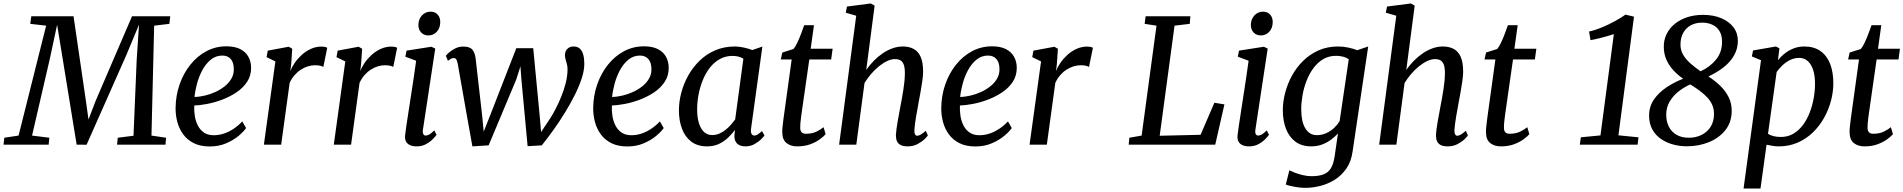

<svg xmlns="http://www.w3.org/2000/svg" viewBox="-56 -837 11014 1111"><path d="M-35.5 0 -31 -40 51.5 -52.5 211 -688.5 119 -699 125 -743H369.5L441.5 -250.5L456 -145.5L498.5 -256L708 -743H929L924 -699L836 -688.5L820.5 -52.5L905 -40L901.5 0H621.5L625.5 -40L716.5 -51.5L735 -492L748.5 -694.5L674 -516L445 0.5L387.5 0L305.5 -504L274.5 -694L233 -500L129.5 -52.5L229.5 -40L225.5 0Z M1368 -96Q1354.5 -76 1324.8 -51Q1295 -26 1252.5 -7.8Q1210 10.5 1158 10.5Q1103.5 10.5 1065.5 -8.5Q1027.5 -27.5 1004 -59.8Q980.5 -92 970 -131.8Q959.5 -171.5 960 -213Q961 -285 983.5 -349.2Q1006 -413.5 1045.8 -463Q1085.5 -512.5 1138.5 -540.8Q1191.5 -569 1253.5 -569Q1302.5 -569 1334 -553Q1365.5 -537 1381 -509Q1396.5 -481 1397 -446.5Q1397.5 -399.5 1374 -363.8Q1350.5 -328 1312.2 -302.5Q1274 -277 1229.5 -260.2Q1185 -243.5 1142.2 -235.5Q1099.5 -227.5 1068 -226.5Q1066.5 -195 1071.5 -164.5Q1076.5 -134 1089.8 -109Q1103 -84 1125.5 -69.2Q1148 -54.5 1180.5 -54.5Q1211 -54.5 1240 -64.2Q1269 -74 1296 -92Q1323 -110 1346 -134.5ZM1230.5 -515.5Q1193.5 -515.5 1164.8 -492.5Q1136 -469.5 1116 -433Q1096 -396.5 1084.5 -354.8Q1073 -313 1069.5 -275.5Q1097.5 -276.5 1128.8 -283.8Q1160 -291 1189.8 -304.5Q1219.5 -318 1244 -337.5Q1268.5 -357 1283 -382Q1297.5 -407 1297 -437.5Q1296.5 -476.5 1278.8 -496Q1261 -515.5 1230.5 -515.5Z M1471 0 1537.5 -481.5 1486.5 -506.5 1493.5 -544 1614.5 -566.5 1635 -555 1629 -466 1624 -426Q1632.5 -448.5 1649.2 -473Q1666 -497.5 1689.5 -519Q1713 -540.5 1742.5 -554Q1772 -567.5 1805 -567.5Q1814 -567.5 1823.5 -565.8Q1833 -564 1837.5 -560L1815 -449.5Q1809.5 -453.5 1797.2 -456.5Q1785 -459.5 1766.5 -459.5Q1746.5 -459.5 1726 -453.2Q1705.5 -447 1685.5 -434.2Q1665.5 -421.5 1648.8 -402.5Q1632 -383.5 1620 -357.5L1571 0Z M1875.5 0 1942 -481.5 1891 -506.5 1898 -544 2019 -566.5 2039.5 -555 2033.5 -466 2028.5 -426Q2037 -448.5 2053.8 -473Q2070.5 -497.5 2094 -519Q2117.5 -540.5 2147 -554Q2176.5 -567.5 2209.5 -567.5Q2218.5 -567.5 2228 -565.8Q2237.5 -564 2242 -560L2219.5 -449.5Q2214 -453.5 2201.8 -456.5Q2189.5 -459.5 2171 -459.5Q2151 -459.5 2130.5 -453.2Q2110 -447 2090 -434.2Q2070 -421.5 2053.2 -402.5Q2036.5 -383.5 2024.5 -357.5L1975.5 0Z M2355 10Q2333 10 2317.2 3.2Q2301.5 -3.5 2293.8 -17.5Q2286 -31.5 2288 -53Q2290 -73 2295.2 -108Q2300.5 -143 2307.5 -188.2Q2314.5 -233.5 2322.2 -284Q2330 -334.5 2337.8 -386.2Q2345.5 -438 2352 -485.5L2289.5 -509L2296.5 -544L2440 -566.5L2462.5 -556L2391.5 -88Q2388.5 -70 2393.5 -61.2Q2398.5 -52.5 2406.5 -52.5Q2417 -52.5 2428.5 -59Q2440 -65.5 2457 -82.5L2470 -57Q2465.5 -50 2450.2 -33.8Q2435 -17.5 2410.8 -3.8Q2386.5 10 2355 10ZM2422.5 -632Q2397.5 -632 2381 -649Q2364.5 -666 2365 -694.5Q2366 -727 2386 -748.2Q2406 -769.5 2435.5 -769.5Q2461 -769.5 2476.2 -753Q2491.5 -736.5 2491.5 -710Q2491.5 -675.5 2472 -653.8Q2452.5 -632 2422.5 -632Z M2677.5 10 2646.5 -163 2592.5 -469Q2589 -486.5 2584 -493.8Q2579 -501 2570 -501Q2559.5 -501.5 2551.8 -496Q2544 -490.5 2536 -485L2524 -514Q2527.5 -520 2541.5 -532.5Q2555.5 -545 2577 -556.2Q2598.5 -567.5 2624.5 -567.5Q2662 -567.5 2676.8 -550.2Q2691.5 -533 2696 -500.5L2733.5 -172L2743 -75.5L2783 -176.5L2931.5 -558H3029.5L3067 -166L3075 -73L3128 -152.5Q3142.5 -175 3159.2 -207.2Q3176 -239.5 3191.5 -277.5Q3207 -315.5 3217.2 -355.5Q3227.5 -395.5 3228 -433Q3228.5 -449.5 3224.8 -464.2Q3221 -479 3217 -492Q3213 -505 3213 -516.5Q3213 -540.5 3226.8 -554.2Q3240.5 -568 3263.5 -568Q3285.5 -568 3299 -555.8Q3312.5 -543.5 3318.8 -521.2Q3325 -499 3325 -469Q3325.5 -431 3310.2 -384Q3295 -337 3269.2 -285.8Q3243.5 -234.5 3211.5 -182.8Q3179.5 -131 3145.2 -83.2Q3111 -35.5 3079 4L2997 9L2961 -378L2955.5 -453L2931.5 -377.5L2771.5 4Z M3784.5 -96Q3771 -76 3741.2 -51Q3711.5 -26 3669 -7.8Q3626.5 10.5 3574.5 10.5Q3520 10.5 3482 -8.5Q3444 -27.5 3420.5 -59.8Q3397 -92 3386.5 -131.8Q3376 -171.5 3376.5 -213Q3377.5 -285 3400 -349.2Q3422.5 -413.5 3462.2 -463Q3502 -512.5 3555 -540.8Q3608 -569 3670 -569Q3719 -569 3750.5 -553Q3782 -537 3797.5 -509Q3813 -481 3813.5 -446.5Q3814 -399.5 3790.5 -363.8Q3767 -328 3728.8 -302.5Q3690.5 -277 3646 -260.2Q3601.5 -243.5 3558.8 -235.5Q3516 -227.5 3484.5 -226.5Q3483 -195 3488 -164.5Q3493 -134 3506.2 -109Q3519.5 -84 3542 -69.2Q3564.5 -54.5 3597 -54.5Q3627.5 -54.5 3656.5 -64.2Q3685.5 -74 3712.5 -92Q3739.5 -110 3762.5 -134.5ZM3647 -515.5Q3610 -515.5 3581.2 -492.5Q3552.5 -469.5 3532.5 -433Q3512.5 -396.5 3501 -354.8Q3489.5 -313 3486 -275.5Q3514 -276.5 3545.2 -283.8Q3576.5 -291 3606.2 -304.5Q3636 -318 3660.5 -337.5Q3685 -357 3699.5 -382Q3714 -407 3713.5 -437.5Q3713 -476.5 3695.2 -496Q3677.5 -515.5 3647 -515.5Z M4290 -93Q4287 -69.5 4293.8 -61Q4300.5 -52.5 4309 -52.5Q4318 -52.5 4328.2 -59Q4338.5 -65.5 4353.5 -78.5L4367.5 -53Q4363.5 -46.5 4348.2 -31.2Q4333 -16 4309.5 -3Q4286 10 4256.5 10Q4228 10 4210.5 -5Q4193 -20 4193.5 -54L4197 -85Q4179.5 -62 4156.8 -40.2Q4134 -18.5 4104.2 -4.2Q4074.5 10 4035.5 10Q3980 10 3944 -17.5Q3908 -45 3890.2 -92.2Q3872.5 -139.5 3872.5 -198Q3872.5 -247.5 3886 -299.5Q3899.5 -351.5 3926.2 -399.5Q3953 -447.5 3992 -485.5Q4031 -523.5 4082.5 -545.8Q4134 -568 4197 -568Q4220 -568 4247.8 -562Q4275.5 -556 4297 -547.5L4355.5 -567.5ZM4245.5 -497Q4232 -506 4216 -509.8Q4200 -513.5 4182.5 -513.5Q4142 -513.5 4109.2 -495.2Q4076.5 -477 4052 -445.8Q4027.5 -414.5 4011 -374.2Q3994.5 -334 3986.2 -290.2Q3978 -246.5 3978 -203.5Q3978 -155 3989 -122Q4000 -89 4019.2 -72.2Q4038.5 -55.5 4064 -55.5Q4087.5 -55.5 4107.2 -64.2Q4127 -73 4143.8 -86.8Q4160.5 -100.5 4174 -116Q4187.5 -131.5 4198 -145.5Z M4581.5 -175.5Q4579.5 -158.5 4577.8 -145.8Q4576 -133 4575.2 -121.5Q4574.5 -110 4574.5 -96.5Q4574.5 -80.5 4582.5 -71.8Q4590.5 -63 4607 -63Q4643.5 -63 4668.8 -75.5Q4694 -88 4709.5 -101L4721.5 -60.5Q4710 -47 4687.2 -30.5Q4664.5 -14 4632 -2Q4599.5 10 4556.5 10Q4519 10 4494.8 -9.5Q4470.5 -29 4470.5 -74Q4470.5 -79.5 4470.8 -86.2Q4471 -93 4472 -102.2Q4473 -111.5 4474.5 -124Q4476 -136.5 4478 -153L4525 -493H4462L4471 -533L4535.5 -553.5Q4546 -565.5 4557.5 -589.8Q4569 -614 4579.5 -641.8Q4590 -669.5 4597.5 -691H4654L4635 -555H4762L4753.5 -493H4627Z M5196 10Q5170.5 10 5155.5 2.2Q5140.5 -5.5 5134.2 -20Q5128 -34.5 5128 -55.5Q5129 -70.5 5131.5 -90.5Q5134 -110.5 5138 -132.8Q5142 -155 5146.2 -177.8Q5150.5 -200.5 5154 -220.5Q5158 -241.5 5162.5 -266Q5167 -290.5 5171 -316Q5175 -341.5 5177.5 -366.5Q5180 -391.5 5180 -414Q5180 -445.5 5173.5 -463Q5167 -480.5 5154.5 -487.8Q5142 -495 5122.5 -495Q5101.5 -495 5078 -484Q5054.5 -473 5030.5 -453.8Q5006.5 -434.5 4985 -409.5Q4963.5 -384.5 4946.5 -357L4899 0H4799.5L4898.5 -746L4838 -763.5L4845 -799L4982.5 -817L5005 -804.5L4956.5 -432.5Q4975.5 -460 4999.5 -484.5Q5023.5 -509 5050.8 -527.8Q5078 -546.5 5107.8 -557.2Q5137.5 -568 5168 -568Q5204 -568 5230.2 -554.2Q5256.5 -540.5 5271 -508.8Q5285.5 -477 5285.5 -422Q5285.5 -401 5281.2 -370.2Q5277 -339.5 5271 -306.8Q5265 -274 5260 -247Q5257 -228.5 5253 -207.2Q5249 -186 5245.2 -164.2Q5241.5 -142.5 5238.8 -122.2Q5236 -102 5235 -85Q5234.5 -67.5 5239 -59.5Q5243.5 -51.5 5250.5 -51.5Q5261 -51.5 5272 -58.2Q5283 -65 5301 -80L5313 -53.5Q5309.5 -47 5293.8 -31.8Q5278 -16.5 5253 -3.2Q5228 10 5196 10Z M5798.5 -96Q5785 -76 5755.2 -51Q5725.5 -26 5683 -7.8Q5640.5 10.5 5588.5 10.5Q5534 10.5 5496 -8.5Q5458 -27.5 5434.5 -59.8Q5411 -92 5400.5 -131.8Q5390 -171.5 5390.5 -213Q5391.5 -285 5414 -349.2Q5436.5 -413.5 5476.2 -463Q5516 -512.5 5569 -540.8Q5622 -569 5684 -569Q5733 -569 5764.5 -553Q5796 -537 5811.5 -509Q5827 -481 5827.5 -446.5Q5828 -399.5 5804.5 -363.8Q5781 -328 5742.8 -302.5Q5704.5 -277 5660 -260.2Q5615.5 -243.5 5572.8 -235.5Q5530 -227.5 5498.5 -226.5Q5497 -195 5502 -164.5Q5507 -134 5520.2 -109Q5533.5 -84 5556 -69.2Q5578.5 -54.5 5611 -54.5Q5641.5 -54.5 5670.5 -64.2Q5699.5 -74 5726.5 -92Q5753.5 -110 5776.5 -134.5ZM5661 -515.5Q5624 -515.5 5595.2 -492.5Q5566.5 -469.5 5546.5 -433Q5526.5 -396.5 5515 -354.8Q5503.5 -313 5500 -275.5Q5528 -276.5 5559.2 -283.8Q5590.5 -291 5620.2 -304.5Q5650 -318 5674.5 -337.5Q5699 -357 5713.5 -382Q5728 -407 5727.5 -437.5Q5727 -476.5 5709.2 -496Q5691.5 -515.5 5661 -515.5Z M5901.5 0 5968 -481.5 5917 -506.5 5924 -544 6045 -566.5 6065.5 -555 6059.5 -466 6054.5 -426Q6063 -448.5 6079.8 -473Q6096.5 -497.5 6120 -519Q6143.5 -540.5 6173 -554Q6202.5 -567.5 6235.5 -567.5Q6244.5 -567.5 6254 -565.8Q6263.5 -564 6268 -560L6245.5 -449.5Q6240 -453.5 6227.8 -456.5Q6215.5 -459.5 6197 -459.5Q6177 -459.5 6156.5 -453.2Q6136 -447 6116 -434.2Q6096 -421.5 6079.2 -402.5Q6062.5 -383.5 6050.5 -357.5L6001.5 0Z M6475 0 6479 -40 6550 -52.5 6636 -688.5 6567.5 -699 6573 -743H6832L6828.5 -699L6740.5 -688.5L6654.5 -51.5L6891 -57L6971 -242.5L7029 -233L6976 0Z M7172 10Q7150 10 7134.2 3.2Q7118.5 -3.5 7110.8 -17.5Q7103 -31.5 7105 -53Q7107 -73 7112.2 -108Q7117.5 -143 7124.5 -188.2Q7131.5 -233.5 7139.2 -284Q7147 -334.5 7154.8 -386.2Q7162.5 -438 7169 -485.5L7106.5 -509L7113.5 -544L7257 -566.5L7279.5 -556L7208.5 -88Q7205.5 -70 7210.5 -61.2Q7215.5 -52.5 7223.5 -52.5Q7234 -52.5 7245.5 -59Q7257 -65.5 7274 -82.5L7287 -57Q7282.5 -50 7267.2 -33.8Q7252 -17.5 7227.8 -3.8Q7203.5 10 7172 10ZM7239.5 -632Q7214.5 -632 7198 -649Q7181.5 -666 7182 -694.5Q7183 -727 7203 -748.2Q7223 -769.5 7252.5 -769.5Q7278 -769.5 7293.2 -753Q7308.5 -736.5 7308.5 -710Q7308.5 -675.5 7289 -653.8Q7269.5 -632 7239.5 -632Z M7771 38Q7763 97.5 7734.8 138.2Q7706.5 179 7666.8 203.5Q7627 228 7583 239Q7539 250 7498.5 250Q7476.5 250 7453.8 246.8Q7431 243.5 7412.5 239.2Q7394 235 7384 231L7405 148.5Q7415.5 154 7436 162Q7456.5 170 7482 176.2Q7507.5 182.5 7533.5 182.5Q7574.5 182.5 7602 172.2Q7629.5 162 7645 136.8Q7660.5 111.5 7667 66.5L7686 -64.5Q7669 -46 7646.2 -29Q7623.5 -12 7594.8 -1Q7566 10 7532.5 10Q7475.5 10 7439 -17.8Q7402.5 -45.5 7384.8 -92.8Q7367 -140 7367 -199Q7367 -248 7380.5 -300Q7394 -352 7420.2 -399.8Q7446.5 -447.5 7485.2 -485.5Q7524 -523.5 7574.5 -545.8Q7625 -568 7687 -568Q7717 -568 7747 -561.5Q7777 -555 7797.5 -546.5L7861 -568ZM7748.5 -494Q7734 -504.5 7714.8 -509.2Q7695.5 -514 7675.5 -514Q7633 -514 7600.2 -494.5Q7567.5 -475 7543.5 -442Q7519.5 -409 7504 -368.8Q7488.5 -328.5 7481 -286Q7473.5 -243.5 7473.5 -205Q7473.5 -170 7479.2 -142.2Q7485 -114.5 7496.8 -95Q7508.5 -75.5 7525.2 -65.2Q7542 -55 7563 -55Q7593.5 -55 7619 -66.8Q7644.5 -78.5 7664 -97Q7683.5 -115.5 7695.5 -135Z M8321 10Q8295.5 10 8280.5 2.2Q8265.5 -5.5 8259.2 -20Q8253 -34.5 8253 -55.5Q8254 -70.5 8256.5 -90.5Q8259 -110.5 8263 -132.8Q8267 -155 8271.2 -177.8Q8275.5 -200.5 8279 -220.5Q8283 -241.5 8287.5 -266Q8292 -290.5 8296 -316Q8300 -341.5 8302.5 -366.5Q8305 -391.5 8305 -414Q8305 -445.5 8298.5 -463Q8292 -480.5 8279.5 -487.8Q8267 -495 8247.5 -495Q8226.5 -495 8203 -484Q8179.5 -473 8155.5 -453.8Q8131.5 -434.5 8110 -409.5Q8088.5 -384.5 8071.5 -357L8024 0H7924.5L8023.5 -746L7963 -763.5L7970 -799L8107.5 -817L8130 -804.5L8081.5 -432.5Q8100.5 -460 8124.5 -484.5Q8148.5 -509 8175.8 -527.8Q8203 -546.5 8232.8 -557.2Q8262.5 -568 8293 -568Q8329 -568 8355.2 -554.2Q8381.5 -540.5 8396 -508.8Q8410.5 -477 8410.5 -422Q8410.5 -401 8406.2 -370.2Q8402 -339.5 8396 -306.8Q8390 -274 8385 -247Q8382 -228.5 8378 -207.2Q8374 -186 8370.2 -164.2Q8366.5 -142.5 8363.8 -122.2Q8361 -102 8360 -85Q8359.5 -67.5 8364 -59.5Q8368.5 -51.5 8375.5 -51.5Q8386 -51.5 8397 -58.2Q8408 -65 8426 -80L8438 -53.5Q8434.5 -47 8418.8 -31.8Q8403 -16.5 8378 -3.2Q8353 10 8321 10Z M8653.5 -175.5Q8651.5 -158.5 8649.8 -145.8Q8648 -133 8647.2 -121.5Q8646.5 -110 8646.5 -96.5Q8646.5 -80.5 8654.5 -71.8Q8662.5 -63 8679 -63Q8715.5 -63 8740.8 -75.5Q8766 -88 8781.5 -101L8793.5 -60.5Q8782 -47 8759.2 -30.5Q8736.5 -14 8704 -2Q8671.5 10 8628.5 10Q8591 10 8566.8 -9.5Q8542.5 -29 8542.5 -74Q8542.5 -79.5 8542.8 -86.2Q8543 -93 8544 -102.2Q8545 -111.5 8546.5 -124Q8548 -136.5 8550 -153L8597 -493H8534L8543 -533L8607.5 -553.5Q8618 -565.5 8629.5 -589.8Q8641 -614 8651.5 -641.8Q8662 -669.5 8669.5 -691H8726L8707 -555H8834L8825.5 -493H8699Z M9091.5 -42.5 9205 -53.5 9282.5 -639.5Q9264 -633.5 9242.2 -627.2Q9220.5 -621 9196.2 -615Q9172 -609 9147.5 -604.5L9139 -654.5Q9173.5 -662 9212.2 -678Q9251 -694 9287.2 -713.8Q9323.5 -733.5 9350 -752.5L9399 -740.5L9309 -54L9425 -42.5L9420 0H9085.5Z M9704 9.5Q9665.5 9.5 9627 -0.5Q9588.5 -10.5 9556.8 -31.8Q9525 -53 9505.8 -86.8Q9486.5 -120.5 9486.5 -167Q9486 -219 9513.5 -259.8Q9541 -300.5 9586 -330.8Q9631 -361 9683.5 -381.5Q9652.5 -402.5 9627 -430.2Q9601.5 -458 9586.5 -491.8Q9571.5 -525.5 9571.5 -566Q9571 -606 9587.8 -640Q9604.5 -674 9635.2 -699Q9666 -724 9707.5 -737.5Q9749 -751 9798.5 -751Q9858 -751 9903.5 -732Q9949 -713 9974.5 -679.2Q10000 -645.5 10000 -600.5Q10000 -556 9979 -518Q9958 -480 9919.5 -449.2Q9881 -418.5 9829.5 -394.5Q9866.5 -371 9897.2 -341.5Q9928 -312 9946.2 -275.8Q9964.5 -239.5 9964.5 -196Q9964.5 -131 9928.5 -85Q9892.5 -39 9833.5 -14.8Q9774.5 9.5 9704 9.5ZM9784 -424.5Q9839 -449 9874 -492.5Q9909 -536 9908.5 -595Q9908.5 -633.5 9893.2 -658Q9878 -682.5 9852 -694.2Q9826 -706 9793 -706Q9755 -706 9727 -690.2Q9699 -674.5 9683.5 -646Q9668 -617.5 9668 -578.5Q9668 -546 9684 -519.2Q9700 -492.5 9726.5 -469.2Q9753 -446 9784 -424.5ZM9716.5 -40Q9758 -40 9791 -56.8Q9824 -73.5 9843 -104.2Q9862 -135 9862 -178.5Q9862 -205.5 9852.5 -228.2Q9843 -251 9825 -271Q9807 -291 9781.8 -310Q9756.5 -329 9725 -348.5Q9691 -334 9658.8 -309.2Q9626.5 -284.5 9606 -250.2Q9585.5 -216 9585.5 -173.5Q9585.5 -134.5 9600.5 -104.5Q9615.5 -74.5 9644.8 -57.2Q9674 -40 9716.5 -40Z M10033 254 10134 -488.5 10081 -510.5 10088 -545 10220 -568 10240.5 -557.5 10232 -488.5Q10247.5 -508.5 10270.2 -526.8Q10293 -545 10321.8 -556.5Q10350.5 -568 10384.5 -568Q10441 -568 10478.2 -541.5Q10515.5 -515 10534 -467.2Q10552.5 -419.5 10552.5 -356Q10552.5 -305.5 10538.8 -253.5Q10525 -201.5 10498.5 -154.2Q10472 -107 10433.5 -70Q10395 -33 10345.5 -11.5Q10296 10 10236.5 10Q10220 10 10201.5 7Q10183 4 10166 0.5L10131 254ZM10174.5 -63Q10189.5 -53 10208.5 -48.8Q10227.5 -44.5 10249 -44.5Q10289 -44.5 10320.8 -63Q10352.5 -81.5 10376.2 -113.2Q10400 -145 10415.5 -185Q10431 -225 10438.8 -268.2Q10446.5 -311.5 10446.5 -353Q10446.5 -399.5 10435.5 -432.8Q10424.5 -466 10404.2 -484Q10384 -502 10355 -502Q10326 -502 10301 -489.2Q10276 -476.5 10256.5 -457.5Q10237 -438.5 10224.5 -420.5Z M10757.5 -175.5Q10755.5 -158.5 10753.8 -145.8Q10752 -133 10751.2 -121.5Q10750.5 -110 10750.5 -96.5Q10750.5 -80.5 10758.5 -71.8Q10766.5 -63 10783 -63Q10819.5 -63 10844.8 -75.5Q10870 -88 10885.5 -101L10897.5 -60.5Q10886 -47 10863.2 -30.5Q10840.5 -14 10808 -2Q10775.5 10 10732.5 10Q10695 10 10670.8 -9.5Q10646.5 -29 10646.5 -74Q10646.5 -79.5 10646.8 -86.2Q10647 -93 10648 -102.2Q10649 -111.5 10650.5 -124Q10652 -136.5 10654 -153L10701 -493H10638L10647 -533L10711.5 -553.5Q10722 -565.5 10733.5 -589.8Q10745 -614 10755.5 -641.8Q10766 -669.5 10773.5 -691H10830L10811 -555H10938L10929.5 -493H10803Z"/></svg>

Font: Merriweather Light 18pt
Style: Italic
Weight: 400
Italic angle: -7.8°
Version: Version 2.101